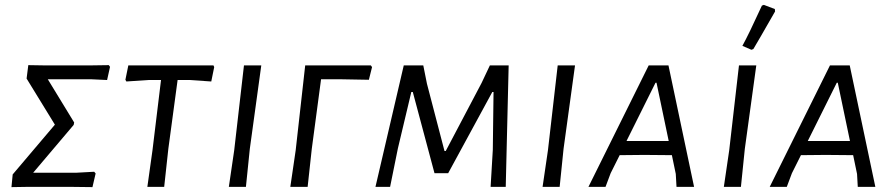

<svg xmlns="http://www.w3.org/2000/svg" viewBox="-20 -766 3669 787"><path d="M32 -51 205 -255 89 -444 96 -499 159 -498H356L426 -499L431 -492L419 -438L356 -441H176L284 -264L282 -254L116 -58H293L366 -62L372 -55L359 1L274 0H91L27 1Z M858 -491 846 -432 757 -438H708L670 -156L653 0H584L605 -150L640 -438H589L498 -432L494 -439L506 -498H855Z M1004 -156 988 0H918L940 -150L980 -498H1051Z M1505 -491 1492 -439 1381 -441H1296L1258 -156L1241 0H1170L1192 -150L1231 -498H1500Z M2053 0H1991L2000 -152L2003 -389H1998L1817 -56H1761L1672 -389H1666L1611 -158L1579 0H1519L1635 -498H1715L1730 -423L1802 -147H1807L1954 -426L1988 -498H2065Z M2290 -156 2274 0H2204L2226 -150L2266 -498H2337Z M2825 0H2753L2750 -53L2734 -130L2621 -131L2520 -130L2483 -56L2462 0H2392L2639 -498H2720ZM2671 -427H2667L2548 -188H2721Z M3033 -156 3017 0H2947L2969 -150L3009 -498H3080ZM3111 -746 3156 -729 3157 -719 3099 -618 3068 -565 3060 -562 3023 -578Q3049 -625 3103 -743Z M3568 0H3496L3493 -53L3477 -130L3364 -131L3263 -130L3226 -56L3205 0H3135L3382 -498H3463ZM3414 -427H3410L3291 -188H3464Z"/></svg>

Font: Alegreya Sans SC
Style: Italic
Weight: 400
Italic angle: -7°
Designer: Juan Pablo del Peral
Foundry: Huerta Tipografica
Version: Version 2.008; ttfautohint (v1.6)